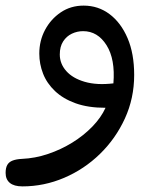

<svg xmlns="http://www.w3.org/2000/svg" viewBox="-85 -433 566 684"><path d="M-5 231Q-35 231 -50 218.5Q-65 206 -65 183Q-65 165 -59 154.5Q-53 144 -40 139Q-27 134 -7 133Q40 131 86 115.5Q132 100 172.5 75Q213 50 244 18Q275 -14 291 -49Q229 -49 184.5 -65Q140 -81 111 -108.5Q82 -136 68.5 -170.5Q55 -205 55 -242Q55 -288 75.5 -326.5Q96 -365 131.5 -389Q167 -413 213 -413Q265 -413 305.5 -382.5Q346 -352 369.5 -297Q393 -242 393 -166Q393 -83 360 -11Q327 61 271 115.5Q215 170 143.5 200.5Q72 231 -5 231ZM128 -239Q128 -206 151 -180Q174 -154 217 -141.5Q260 -129 319 -136Q326 -222 294.5 -272Q263 -322 211 -322Q190 -322 171 -313Q152 -304 140 -285.5Q128 -267 128 -239Z"/></svg>

Font: Playpen Sans Arabic
Style: Regular
Weight: 400
Designer: Azza Alameddine, Laura Meseguer, Veronika Burian, José Scaglione
Foundry: TypeTogether
Version: Version 2.000